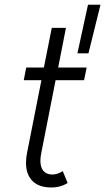

<svg xmlns="http://www.w3.org/2000/svg" viewBox="-20 -808 456 833"><path d="M92.8 -101.6Q92.8 -121.6 97.2 -144L159.7 -460H83L93.8 -515.1H170.4L204.6 -687H266.1L232.4 -515.1H356L344.7 -460H221.2L158.7 -142.1Q155.3 -125.5 155.3 -109.9Q155.3 -81.5 168.7 -66.2Q182.1 -50.8 208 -50.8Q218.8 -50.8 231 -55.2Q243.2 -59.6 252.4 -65.4L273.4 -14.2Q259.3 -4.9 241 0.2Q222.7 5.4 202.6 5.4Q148.9 5.4 120.8 -22.9Q92.8 -51.3 92.8 -101.6ZM361.8 -787.6H416L363.8 -576.7H315.9Z"/></svg>

Font: Reddit Sans Fudge Light Italic
Style: Regular
Weight: 300
Italic angle: -11.25°
Designer: Stephen Hutchings
Version: Version 1.013